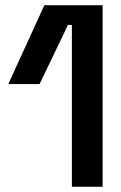

<svg xmlns="http://www.w3.org/2000/svg" viewBox="-20 -720 466 740"><path d="M257 0H375.5V-700H151L12 -396H132.5L242 -624H257Z"/></svg>

Font: MCL Standard Medium
Style: Regular
Weight: 500
Designer: Květoslav Bartoš
Foundry: Florian Karsten
Version: Version 1.001;Glyphs 3.2.3 (3260)